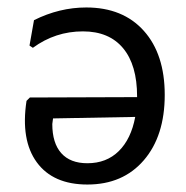

<svg xmlns="http://www.w3.org/2000/svg" viewBox="-20 -486 499 514"><path d="M211 -466Q309 -466 365 -403.5Q421 -341 421 -232Q421 -122 365 -57Q309 8 214 8Q122 8 78.5 -51.5Q35 -111 51 -216L60 -225L347 -226V-228Q347 -312 309.5 -357Q272 -402 202 -402Q128 -402 68 -358L59 -364L71 -432Q139 -466 211 -466ZM120 -154Q120 -103 144 -76Q168 -49 214 -49Q265 -49 298 -81.5Q331 -114 342 -173L122 -169Z"/></svg>

Font: Alegreya Sans SC
Style: Regular
Weight: 400
Designer: Juan Pablo del Peral
Foundry: Huerta Tipografica
Version: Version 2.007